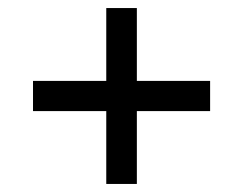

<svg xmlns="http://www.w3.org/2000/svg" viewBox="-20 -596 604 477"><path d="M244 -139V-320H62V-395H244V-576H320V-395H502V-320H320V-139Z"/></svg>

Font: Noto Serif Tamil ExtraBold
Style: Italic
Weight: 800
Italic angle: -12°
Designer: Indian Type Foundry, Tom Grace, and the Monotype Design Team
Foundry: Monotype Imaging Inc.
Version: Version 2.003; ttfautohint (v1.8.4.7-5d5b)